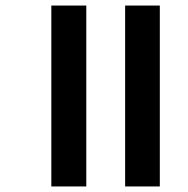

<svg xmlns="http://www.w3.org/2000/svg" viewBox="-20 -623 679 692"><path d="M431 49V-603H556V49ZM165 49V-603H291V49Z"/></svg>

Font: Noto Sans Tamil SemiBold
Style: Regular
Weight: 600
Designer: Jelle Bosma - Monotype Design Team
Foundry: Monotype Imaging Inc.
Version: Version 2.004; ttfautohint (v1.8.4.7-5d5b)